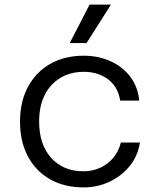

<svg xmlns="http://www.w3.org/2000/svg" viewBox="-20 -802 690 834"><path d="M343 12Q259 12 197 -23.5Q135 -59 101 -123Q67 -187 67 -274Q67 -361 102 -425.5Q137 -490 199 -525Q261 -560 344 -560Q408 -560 460.5 -536Q513 -512 546 -468.5Q579 -425 585 -365H502Q493 -424 450 -457Q407 -490 344 -490Q286 -490 242 -463.5Q198 -437 174 -389Q150 -341 150 -274Q150 -174 202.5 -116Q255 -58 343 -58Q381 -58 414.5 -73Q448 -88 472 -116.5Q496 -145 505 -183H588Q578 -122 542 -79Q506 -36 454.5 -12Q403 12 343 12ZM283 -615 369 -782H462L356 -615Z"/></svg>

Font: Azeret Mono Thin Light
Style: Regular
Weight: 300
Version: Version 1.002